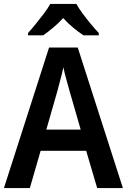

<svg xmlns="http://www.w3.org/2000/svg" viewBox="-20 -1009 647 978"><path d="M475 -51 419 -241H187L132 -51H0L230 -767H376L606 -51ZM335 -543Q328 -569 318 -604.5Q308 -640 303 -666Q299 -647 293 -623.5Q287 -600 281 -578.5Q275 -557 272 -544L216 -349H391ZM369 -989Q381 -967 401 -940Q421 -913 442.5 -887Q464 -861 483 -841V-829H405Q381 -845 353.5 -867.5Q326 -890 302 -917Q277 -890 250 -867.5Q223 -845 200 -829H123V-841Q141 -861 162.5 -887.5Q184 -914 204 -940.5Q224 -967 236 -989Z"/></svg>

Font: Noto Sans Tamil UI SemiCondensed SemiBold
Style: Regular
Weight: 600
Width: 4
Designer: Jelle Bosma - Monotype Design Team
Foundry: Monotype Imaging Inc.
Version: Version 2.004; ttfautohint (v1.8.4.7-5d5b)